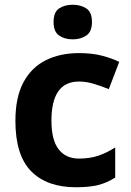

<svg xmlns="http://www.w3.org/2000/svg" viewBox="-20 -780 554 810"><path d="M300 10Q178 10 111.5 -57.5Q45 -125 45 -270Q45 -370 79 -433Q113 -496 173.5 -526Q234 -556 313 -556Q369 -556 410.5 -545Q452 -534 483 -519L439 -404Q404 -418 373.5 -427Q343 -436 313 -436Q197 -436 197 -271Q197 -189 227.5 -150Q258 -111 313 -111Q360 -111 396 -123.5Q432 -136 466 -158V-31Q432 -9 394.5 0.5Q357 10 300 10ZM287 -760Q320 -760 344 -744.5Q368 -729 368 -687Q368 -646 344 -630Q320 -614 287 -614Q253 -614 229.5 -630Q206 -646 206 -687Q206 -729 229.5 -744.5Q253 -760 287 -760Z"/></svg>

Font: Noto Sans Bengali
Style: Bold
Weight: 700
Designer: Jelle Bosma - Monotype Design Team
Foundry: Monotype Imaging Inc.
Version: Version 2.003; ttfautohint (v1.8.4.7-5d5b)